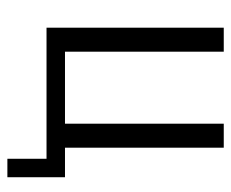

<svg xmlns="http://www.w3.org/2000/svg" viewBox="-73 -447 626 520"><g transform="rotate(90 240.0 -187.0)"><path d="M55 0V-480H120V-50H315V-480H380V-50H460V106H410V0Z"/></g></svg>

Font: Glametrix
Style: Regular
Weight: 500
Designer: gluk
Foundry: gluk
Version: Version 0.40